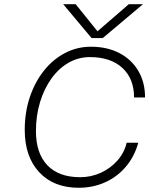

<svg xmlns="http://www.w3.org/2000/svg" viewBox="-20 -880 706 908"><path d="M466 -700H413L279 -860H338L441 -732L589 -860H656ZM97 -266Q97 -349 121 -420.5Q145 -492 187.5 -545.5Q230 -599 287 -629Q344 -659 410 -659Q487 -659 544.5 -629Q602 -599 634 -545Q666 -491 666 -419H614Q614 -508 558.5 -559Q503 -610 405 -610Q351 -610 304.5 -583.5Q258 -557 223.5 -509Q189 -461 169.5 -397.5Q150 -334 150 -260Q150 -155 204 -98.5Q258 -42 359 -42Q411 -42 457 -63Q503 -84 535.5 -121Q568 -158 579 -205H634Q616 -140 575.5 -92Q535 -44 477.5 -18Q420 8 352 8Q234 8 165.5 -65.5Q97 -139 97 -266Z"/></svg>

Font: Overused Grotesk Light
Style: Italic
Weight: 300
Italic angle: -10°
Version: Version 0.003